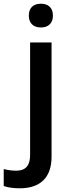

<svg xmlns="http://www.w3.org/2000/svg" viewBox="-79 -767 378 1027"><path d="M26.9 240.2Q-24.9 240.2 -59.1 228V137.2Q-25.9 146 8.8 146Q82 146 82 63V-540H196.8V70.8Q196.8 154.3 153.1 197.3Q109.4 240.2 26.9 240.2ZM75.2 -683.1Q75.2 -713.9 92 -730.5Q108.9 -747.1 140.1 -747.1Q170.4 -747.1 187.3 -730.5Q204.1 -713.9 204.1 -683.1Q204.1 -653.8 187.3 -637Q170.4 -620.1 140.1 -620.1Q108.9 -620.1 92 -637Q75.2 -653.8 75.2 -683.1Z"/></svg>

Font: f0_41667          
Style: Regular
Weight: 600
Foundry: Ascender Corporation
Version: Version 1.10